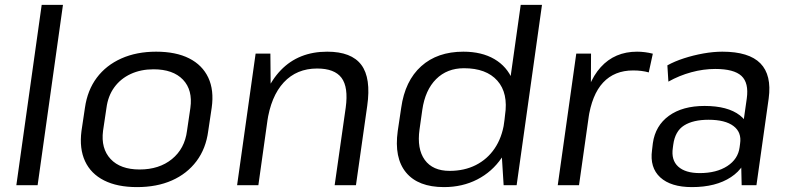

<svg xmlns="http://www.w3.org/2000/svg" viewBox="-20 -760 3237 788"><path d="M238.4 -740 134.4 0H47.1L151.1 -740Z M542.4 7.9Q461.4 7.9 407.2 -19.5Q352.9 -46.9 329 -98.5Q305.1 -150.1 314.4 -222.4L328.6 -317.6Q338.9 -389.9 377.3 -441.1Q415.6 -492.2 478.1 -520.1Q540.5 -547.9 620.7 -547.9Q702 -547.9 756.2 -520.5Q810.4 -493.1 834.8 -441.5Q859.1 -389.9 848.8 -317.6L834.6 -222.4Q825.2 -150.1 786.4 -98.5Q747.6 -46.9 685.7 -19.5Q623.7 7.9 542.4 7.9ZM553.1 -64.4Q633.2 -64.4 685.6 -107Q738.1 -149.6 747.5 -223.1L761.3 -316.9Q771.6 -390.5 730.9 -433.1Q690.2 -475.6 610.1 -475.6Q558.1 -475.6 516.5 -456.4Q475 -437.2 449.2 -401.8Q423.3 -366.4 416.9 -316.9L402.9 -223.1Q393.7 -150.5 433.9 -107.4Q474 -64.4 553.1 -64.4Z M1398.9 -318.5Q1410.3 -402.2 1381.7 -440.5Q1353.1 -478.8 1281.4 -478.8Q1197.7 -478.8 1144.6 -421.8Q1091.6 -364.8 1076.3 -257.6L1027.3 -188.4L1037.4 -254.1Q1059.2 -396 1132.4 -471.9Q1205.6 -547.9 1322.9 -547.9Q1422.4 -547.9 1463 -493.7Q1503.5 -439.5 1487.1 -325.1L1440.9 0H1353.5ZM1029.1 -540H1089.7L1091.3 -362.5L1040.4 0H953.1Z M1802.2 7.9Q1696.2 7.9 1646.6 -51.9Q1597 -111.7 1612.4 -222.4L1626.6 -317.6Q1642.1 -428.3 1708.6 -488.1Q1775.1 -547.9 1881.7 -547.9Q1956.9 -547.9 2009 -517.5Q2061 -487 2083.9 -431.2Q2106.7 -375.3 2095.7 -298.4L2088.2 -246.8Q2077.9 -169.1 2038.8 -112Q1999.7 -54.8 1938.8 -23.5Q1877.8 7.9 1802.2 7.9ZM1825.5 -58.7Q1885.8 -58.7 1933 -82.6Q1980.2 -106.6 2010.1 -150.7Q2040 -194.8 2049.2 -255.7L2052.6 -286.6Q2066.6 -377.8 2021.2 -428.9Q1975.9 -480 1884.1 -480Q1814.9 -480 1769.9 -435.3Q1725 -390.5 1713.2 -309.2L1701.8 -228.6Q1690.7 -149 1723.3 -103.8Q1756 -58.7 1825.5 -58.7ZM2036.5 -168.4 2117.1 -740H2204.4L2100.4 0H2047Z M2345.1 -540H2405.7L2404.8 -341.6L2356.4 0H2269.1ZM2370.1 -297Q2387.7 -420.5 2445.4 -484.2Q2503.1 -547.9 2594.6 -547.9Q2610.7 -547.9 2627 -545.8Q2643.2 -543.8 2659.3 -539.6L2642.6 -462.8Q2614.6 -470.9 2578.4 -470.9Q2501.9 -470.9 2455.3 -421.2Q2408.8 -371.5 2394.4 -270.6Z M3019.8 -179.4 3044.9 -355.8Q3053.8 -419.8 3023.1 -448.4Q2992.3 -477 2915.3 -477Q2866.8 -477 2817.3 -463.5Q2767.8 -450.1 2723.2 -425L2719 -491.8Q2748.9 -508.4 2787.3 -520.8Q2825.6 -533.2 2866.8 -540.6Q2908 -547.9 2944.7 -547.9Q3053.8 -547.9 3100.8 -500Q3147.8 -452.1 3134.8 -355.8L3084.6 0H3023.9ZM2819.9 7.9Q2733.4 7.9 2689.7 -32.1Q2646.1 -72.2 2656.1 -144.1L2659.4 -172.3Q2669.6 -244.3 2725.4 -284.8Q2781.2 -325.2 2871.6 -325.2Q2966.8 -325.2 3016.6 -286.6Q3066.5 -247.9 3056.4 -176.8L3052 -146.8Q3042 -73.8 2980 -33Q2918.1 7.9 2819.9 7.9ZM2851.9 -49.6Q2920.4 -49.6 2964.8 -78.3Q3009.2 -107.1 3015.5 -155.7L3017.4 -170.2Q3024.6 -216.9 2990.4 -242.7Q2956.3 -268.5 2887.9 -268.5Q2825 -268.5 2787.8 -245.2Q2750.5 -221.9 2743.1 -165.8L2741.4 -153Q2734 -103 2763.4 -76.3Q2792.8 -49.6 2851.9 -49.6Z"/></svg>

Font: Pathway Extreme 8pt Thin 12pt
Style: Italic
Weight: 100
Italic angle: -8°
Version: Version 1.001;gftools[0.9.26]